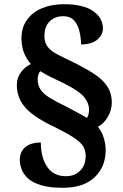

<svg xmlns="http://www.w3.org/2000/svg" viewBox="-20 -780 584 912"><path d="M278 112Q214 112 174 99.5Q134 87 112.5 67Q91 47 82.5 23.5Q74 0 74 -20Q74 -59 100 -81Q126 -103 174 -103Q174 -31 204.5 13Q235 57 293 57Q335 57 361 30.5Q387 4 387 -39Q387 -66 374.5 -86Q362 -106 325.5 -129.5Q289 -153 216 -188Q131 -231 95.5 -274.5Q60 -318 60 -377Q60 -409 78.5 -435.5Q97 -462 127 -476Q110 -493 96 -524.5Q82 -556 82 -598Q82 -649 108 -685.5Q134 -722 179.5 -741Q225 -760 284 -760Q375 -760 422 -727.5Q469 -695 469 -645Q469 -615 442.5 -592Q416 -569 365 -569Q365 -597 358 -628.5Q351 -660 333 -681.5Q315 -703 280 -703Q241 -703 216 -678.5Q191 -654 191 -610Q191 -580 204 -561Q217 -542 240.5 -528.5Q264 -515 296 -500Q372 -464 419.5 -434Q467 -404 489 -370.5Q511 -337 511 -293Q511 -257 492 -224.5Q473 -192 445 -178Q463 -156 472.5 -126Q482 -96 482 -68Q482 12 429.5 62Q377 112 278 112ZM393 -220Q397 -226 400 -235.5Q403 -245 403 -258Q403 -291 378.5 -320Q354 -349 284 -384Q252 -399 223.5 -413Q195 -427 171 -442Q165 -435 162 -424Q159 -413 159 -404Q159 -376 172 -355.5Q185 -335 215.5 -316Q246 -297 298 -272Q331 -254 353 -242.5Q375 -231 393 -220Z"/></svg>

Font: Noto Serif Tamil ExtraBold
Style: Italic
Weight: 800
Italic angle: -12°
Designer: Indian Type Foundry, Tom Grace, and the Monotype Design Team
Foundry: Monotype Imaging Inc.
Version: Version 2.003; ttfautohint (v1.8.4.7-5d5b)